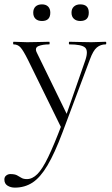

<svg xmlns="http://www.w3.org/2000/svg" viewBox="-54 -577 511 878"><path d="M429 -386Q432 -386 432 -380Q432 -374 429 -374Q406 -374 389 -360Q372 -346 357 -305L232 28Q196 124 163 179.5Q130 235 94.5 258Q59 281 14 281Q-5 281 -19.5 272Q-34 263 -34 244Q-34 232 -25.5 225.5Q-17 219 -7 219Q13 219 23.5 224.5Q34 230 43.5 236Q53 242 69 242Q94 242 117 219Q140 196 166.5 141Q193 86 229 -9V13L74 -303Q52 -347 39.5 -360.5Q27 -374 8 -374Q6 -374 6 -380Q6 -386 8 -386Q23 -386 39 -385Q55 -384 70 -384Q102 -384 126.5 -385Q151 -386 171 -386Q173 -386 173 -380Q173 -374 171 -374Q140 -374 121.5 -366Q103 -358 115 -335L255 -48L235 -11L336 -301Q351 -345 335 -359.5Q319 -374 263 -374Q261 -374 261 -380Q261 -386 263 -386Q287 -386 308.5 -385Q330 -384 364 -384Q385 -384 398 -385Q411 -386 429 -386ZM138 -481Q119 -481 108.5 -491Q98 -501 98 -519Q98 -537 108.5 -547Q119 -557 138 -557Q156 -557 166 -547Q176 -537 176 -519Q176 -481 138 -481ZM313 -481Q295 -481 284 -491Q273 -501 273 -519Q273 -537 284 -547Q295 -557 313 -557Q352 -557 352 -519Q352 -481 313 -481Z"/></svg>

Font: Cormorant Light
Style: Regular
Weight: 300
Designer: Christian Thalmann (Catharsis Fonts)
Foundry: Catharsis Fonts
Version: Version 4.000